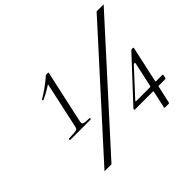

<svg xmlns="http://www.w3.org/2000/svg" viewBox="-165 -965 1227 1227"><g transform="rotate(-45 448.5 -352.0)"><path d="M146.5 26.9H209.5L897 -731.4H833.5ZM134.8 -281.2C132.3 -281.2 131.8 -280.3 131.3 -278.8L129.9 -271.5C129.9 -270.5 130.4 -269.5 132.3 -269.5H317.4C319.3 -269.5 319.8 -271 319.8 -272L321.8 -279.8C321.8 -280.8 321.3 -281.2 319.8 -281.2C298.8 -281.2 259.3 -281.2 259.3 -295.9C259.3 -302.7 261.2 -313 262.2 -316.9L338.9 -668C339.4 -668.9 339.4 -669.4 339.4 -670.4C339.4 -671.9 338.4 -673.3 334 -673.3H316.9C276.9 -637.2 222.7 -599.6 191.9 -582C189.5 -580.6 187.5 -580.1 187 -577.6C187 -577.6 188 -570.8 190.9 -570.8C191.9 -570.8 192.9 -571.3 193.4 -571.3C236.8 -589.4 285.2 -623 284.2 -621.6L216.3 -309.6C213.9 -298.3 211.9 -291.5 205.1 -288.1C194.8 -283.2 175.8 -283.7 134.8 -281.2ZM564.9 -114.7H717.8C726.6 -114.7 729 -114.7 729 -111.3C729 -110.4 729 -107.9 703.6 7.8C703.6 10.3 704.6 12.2 708.5 12.2H741.7C745.6 12.2 748 7.8 748 5.9L773.4 -108.9C774.9 -114.3 774.9 -114.7 779.3 -114.7H835.4C839.8 -114.7 841.8 -116.7 843.3 -121.6L847.7 -143.1C847.7 -147 843.3 -147 838.9 -147H787.6C783.7 -147 782.2 -147 782.2 -148.9C782.2 -149.9 782.7 -151.9 783.2 -154.3C836.4 -396 836.4 -396.5 836.4 -397.5C836.4 -402.3 831.5 -402.3 825.7 -402.3C820.8 -402.3 818.4 -402.3 812 -396L561.5 -127C560.1 -125.5 558.6 -121.6 558.6 -118.2C558.6 -114.7 562 -114.7 564.9 -114.7ZM611.3 -147C604.5 -147 602.1 -147.5 602.1 -149.4C602.1 -150.4 605.5 -153.8 606.4 -155.3L758.8 -320.3C761.7 -323.2 765.6 -326.2 769 -326.2C773.4 -326.2 774.9 -324.2 774.9 -320.8C774.9 -318.8 773.9 -316.9 738.3 -152.8C737.3 -149.9 735.8 -147 730.5 -147Z"/></g></svg>

Font: Cardo
Style: Italic
Weight: 400
Designer: David J. Perry
Foundry: David J. Perry
Version: Version 0.99